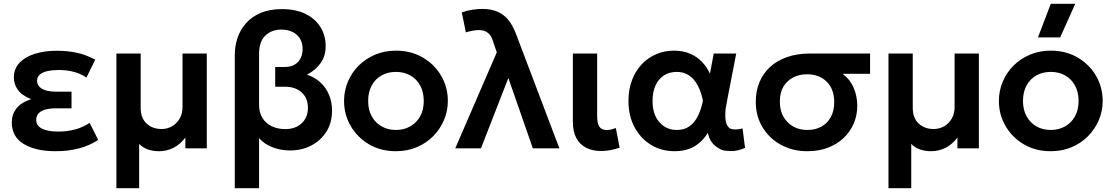

<svg xmlns="http://www.w3.org/2000/svg" viewBox="-20 -782 5864 1012"><path d="M273 15Q167.5 15 104.8 -23.2Q42 -61.5 42 -137.5Q42 -178 65.8 -209.5Q89.5 -241 144 -259.5Q95 -279 74 -308.5Q53 -338 53 -374Q53 -419 82.2 -450.5Q111.5 -482 162.8 -498.2Q214 -514.5 278.5 -514.5Q337 -514.5 385.8 -503.8Q434.5 -493 482 -467.5L435.5 -373Q406.5 -393.5 369.2 -403.2Q332 -413 289.5 -413Q257 -413 231.2 -407.5Q205.5 -402 190.5 -389.5Q175.5 -377 175.5 -356.5Q175.5 -329 201.5 -314Q227.5 -299 271.5 -299H357V-211H275.5Q243.5 -211 220 -204.8Q196.5 -198.5 183.8 -185Q171 -171.5 171 -150.5Q171 -119 201.5 -103.8Q232 -88.5 286.5 -88.5Q334.5 -88.5 376.8 -100Q419 -111.5 452.5 -134.5L497.5 -44.5Q452 -14.5 396 0.2Q340 15 273 15Z M593.5 210V-500H721.5V-213Q721.5 -160 752.5 -131Q783.5 -102 832 -102Q862.5 -102 887.5 -116.8Q912.5 -131.5 927.2 -157.5Q942 -183.5 942 -218V-500H1070V0H957V-57Q929 -20 893.5 -2.5Q858 15 818.5 15Q787.5 15 760.5 6Q733.5 -3 713.5 -23.5V210Z M1217.5 210V-491.5Q1217.5 -539.5 1232.2 -583Q1247 -626.5 1277.5 -660.5Q1308 -694.5 1354.8 -714.2Q1401.5 -734 1466 -734Q1538.5 -734 1590 -708.8Q1641.5 -683.5 1669 -639.5Q1696.5 -595.5 1696.5 -538.5Q1696.5 -487 1670 -449.5Q1643.5 -412 1598 -388.5Q1640 -374.5 1669.5 -347Q1699 -319.5 1714.5 -281.8Q1730 -244 1730 -199.5Q1730 -134 1699.8 -87Q1669.5 -40 1619.5 -14.5Q1569.5 11 1510 11Q1478 11 1447.2 3.8Q1416.5 -3.5 1390.2 -18Q1364 -32.5 1345.5 -54.5V210ZM1484.5 -101.5Q1536.5 -101.5 1569.8 -132Q1603 -162.5 1603 -214Q1603 -264.5 1570 -294.8Q1537 -325 1481.5 -325H1430.5V-429H1481.5Q1512 -429 1532.8 -441.2Q1553.5 -453.5 1564.2 -474.8Q1575 -496 1575 -523Q1575 -571 1544.2 -598.5Q1513.5 -626 1462.5 -626Q1411.5 -626 1378.5 -594.5Q1345.5 -563 1345.5 -497V-230Q1345.5 -189 1363.2 -160.2Q1381 -131.5 1412.5 -116.5Q1444 -101.5 1484.5 -101.5Z M2067 15Q1987 15 1925.2 -21.2Q1863.5 -57.5 1828.5 -117.8Q1793.5 -178 1793.5 -250Q1793.5 -303 1813.5 -351Q1833.5 -399 1870.2 -435.8Q1907 -472.5 1957 -493.8Q2007 -515 2067 -515Q2146.5 -515 2208.2 -479Q2270 -443 2305.2 -382.8Q2340.5 -322.5 2340.5 -250Q2340.5 -197 2320.2 -149.2Q2300 -101.5 2263.5 -64.5Q2227 -27.5 2177 -6.2Q2127 15 2067 15ZM2067 -97Q2109 -97 2142.2 -115.8Q2175.5 -134.5 2194.5 -168.8Q2213.5 -203 2213.5 -250Q2213.5 -297 2194.5 -331.5Q2175.5 -366 2142.5 -384.5Q2109.5 -403 2067 -403Q2024.5 -403 1991.2 -384.5Q1958 -366 1939.2 -331.5Q1920.5 -297 1920.5 -250Q1920.5 -203 1939.5 -168.8Q1958.5 -134.5 1991.5 -115.8Q2024.5 -97 2067 -97Z M2379.5 0 2598.5 -506 2577.5 -567.5Q2569.5 -595 2551 -609.2Q2532.5 -623.5 2505 -623.5Q2491 -623.5 2473.2 -620.5Q2455.5 -617.5 2435.5 -611.5L2414 -716.5Q2441 -726.5 2470 -730.8Q2499 -735 2522.5 -735Q2564.5 -735 2597.8 -722.2Q2631 -709.5 2656.2 -680.5Q2681.5 -651.5 2700 -602.5L2928.5 0H2788.5L2659.5 -371L2515 0Z M3149 14Q3104.5 14 3070.8 -2.5Q3037 -19 3018.2 -53.2Q2999.5 -87.5 2999.5 -141V-500H3127.5V-170.5Q3127.5 -129.5 3139.8 -113Q3152 -96.5 3179.5 -96.5Q3189.5 -96.5 3201.5 -99.5Q3213.5 -102.5 3226 -107L3246 -3.5Q3220.5 5 3196 9.5Q3171.5 14 3149 14Z M3535.5 15Q3466 15 3411 -18.8Q3356 -52.5 3324.2 -112.2Q3292.5 -172 3292.5 -250Q3292.5 -309 3310.5 -357.8Q3328.5 -406.5 3361.2 -441.8Q3394 -477 3437.8 -496Q3481.5 -515 3533 -515Q3579 -515 3615.5 -499.8Q3652 -484.5 3678.8 -457.2Q3705.5 -430 3722 -393.5L3742 -500H3860.5L3814 -260Q3803.5 -208 3803.2 -190.5Q3803 -173 3803 -172.5Q3803 -139.5 3812.8 -122Q3822.5 -104.5 3835.8 -102Q3849 -99.5 3857 -99.5Q3873 -99.5 3894 -105L3907 -2.5Q3868.5 14.5 3833 14.5Q3826 14.5 3801.8 12.2Q3777.5 10 3748.2 -14.8Q3719 -39.5 3711 -81.5Q3681.5 -34.5 3639 -9.8Q3596.5 15 3535.5 15ZM3548 -97Q3587 -97 3614.2 -116.5Q3641.5 -136 3658.8 -170.8Q3676 -205.5 3685 -251.5Q3681.5 -268.5 3675.5 -288.5Q3669.5 -308.5 3659.2 -328.8Q3649 -349 3633.8 -365.8Q3618.5 -382.5 3597 -392.8Q3575.5 -403 3546.5 -403Q3508 -403 3479.5 -384.5Q3451 -366 3435.2 -331.8Q3419.5 -297.5 3419.5 -250.5Q3419.5 -178.5 3455.5 -137.8Q3491.5 -97 3548 -97Z M4235.5 15Q4157.5 15 4096 -18.8Q4034.5 -52.5 3999 -111.5Q3963.5 -170.5 3963.5 -245.5Q3963.5 -300.5 3982.2 -347Q4001 -393.5 4037.5 -427.8Q4074 -462 4127.8 -481Q4181.5 -500 4252 -500H4566V-393H4421.5Q4462 -362 4480.2 -317.5Q4498.5 -273 4498.5 -225Q4498.5 -174.5 4479.8 -130.8Q4461 -87 4426.2 -54.2Q4391.5 -21.5 4343.2 -3.2Q4295 15 4235.5 15ZM4236.5 -97Q4278 -97 4309.8 -114.8Q4341.5 -132.5 4359.2 -165.2Q4377 -198 4377 -243.5Q4377 -312.5 4337.2 -351.5Q4297.5 -390.5 4234 -390.5Q4193 -390.5 4160.5 -373.8Q4128 -357 4109.2 -325.2Q4090.5 -293.5 4090.5 -247.5Q4090.5 -179 4131.2 -138Q4172 -97 4236.5 -97Z M4663 210V-500H4791V-213Q4791 -160 4822 -131Q4853 -102 4901.5 -102Q4932 -102 4957 -116.8Q4982 -131.5 4996.8 -157.5Q5011.5 -183.5 5011.5 -218V-500H5139.5V0H5026.5V-57Q4998.5 -20 4963 -2.5Q4927.5 15 4888 15Q4857 15 4830 6Q4803 -3 4783 -23.5V210Z M5518.5 15Q5438.5 15 5376.8 -21.2Q5315 -57.5 5280 -117.8Q5245 -178 5245 -250Q5245 -303 5265 -351Q5285 -399 5321.8 -435.8Q5358.5 -472.5 5408.5 -493.8Q5458.5 -515 5518.5 -515Q5598 -515 5659.8 -479Q5721.5 -443 5756.8 -382.8Q5792 -322.5 5792 -250Q5792 -197 5771.8 -149.2Q5751.5 -101.5 5715 -64.5Q5678.5 -27.5 5628.5 -6.2Q5578.5 15 5518.5 15ZM5518.5 -97Q5560.5 -97 5593.8 -115.8Q5627 -134.5 5646 -168.8Q5665 -203 5665 -250Q5665 -297 5646 -331.5Q5627 -366 5594 -384.5Q5561 -403 5518.5 -403Q5476 -403 5442.8 -384.5Q5409.5 -366 5390.8 -331.5Q5372 -297 5372 -250Q5372 -203 5391 -168.8Q5410 -134.5 5443 -115.8Q5476 -97 5518.5 -97ZM5451 -585 5518.5 -762H5647.5L5568 -585Z"/></svg>

Font: Geologica EX Med
Style: Regular
Weight: 500
Designer: Sindre Bremnes, Frode Helland
Foundry: Monokrom Skriftforlag AS
Version: Version 1.010;gftools[0.9.28]